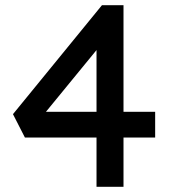

<svg xmlns="http://www.w3.org/2000/svg" viewBox="-20 -720 660 740"><path d="M352 0V-190H76L30 -280L373 -700H456V-289H578V-190H456V0ZM157 -289H352V-527Z"/></svg>

Font: Readex Pro
Style: Regular
Weight: 400
Designer: Bonnie Shaver-Troup, Thomas Jockin
Foundry: Lexend
Version: Version 1.204; ttfautohint (v1.8.4.7-5d5b)